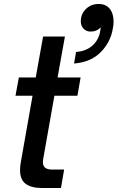

<svg xmlns="http://www.w3.org/2000/svg" viewBox="-20 -947 592 967"><path d="M193 0Q138 0 109.5 -21Q81 -42 81 -90Q81 -111 85 -131L144 -465H58L75 -557H160L197 -763H307L270 -557H386L370 -465H254L200 -160Q196 -140 196 -131Q196 -112 207 -102.5Q218 -93 244 -93H303L287 0ZM363 -685Q411 -689 442 -714.5Q473 -740 483 -781Q487 -801 487 -810Q469 -788 436 -788Q415 -788 401 -802.5Q387 -817 387 -840Q387 -877 413 -902Q439 -927 477 -927Q513 -927 532.5 -903Q552 -879 552 -838Q552 -819 548 -802Q537 -735 487.5 -684.5Q438 -634 353 -627Z"/></svg>

Font: Open Sauce One Medium Italic
Style: Regular
Weight: 500
Italic angle: -10°
Designer: Alfredo Marco Pradil
Foundry: Creative Sauce Fz LLC
Version: Version 1.477